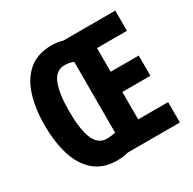

<svg xmlns="http://www.w3.org/2000/svg" viewBox="-161 -888 1065 1061"><g transform="rotate(-30 371.5 -357.5)"><path d="M296 -724Q335 -724 365 -714H698V-585H507V-434H686V-305H507V-130H698V0H365Q351 4 334 6.5Q317 9 296 9Q206 9 150.5 -38.5Q95 -86 69 -169Q43 -252 43 -359Q43 -467 69.5 -549.5Q96 -632 152 -678Q208 -724 296 -724ZM304 -593Q248 -593 223.5 -532.5Q199 -472 199 -358Q199 -244 224 -184Q249 -124 304 -124Q320 -124 335 -126Q350 -128 360 -130V-582Q350 -587 335 -590Q320 -593 304 -593Z"/></g></svg>

Font: Noto Sans Sinhala ExtraCondensed ExtraBold
Style: Regular
Weight: 800
Width: 2
Designer: Jelle Bosma - Monotype Design Team
Foundry: Monotype Imaging Inc.
Version: Version 2.006; ttfautohint (v1.8.4.7-5d5b)